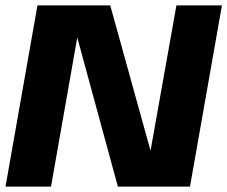

<svg xmlns="http://www.w3.org/2000/svg" viewBox="-32 -695 846 715"><path d="M-11.5 0H158L263 -596.5H244.5L407 0H675.5L794.5 -675H625L519 -80H543.5L378.5 -675H107.5Z"/></svg>

Font: Anybody UltraCondensed Thin
Style: Bold Italic
Weight: 700
Italic angle: -10°
Version: Version 1.111